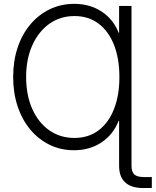

<svg xmlns="http://www.w3.org/2000/svg" viewBox="-20 -758 797 983"><path d="M653.3 -727.5V0H589.8V-139.2H587.4Q559.1 -67.9 498.8 -28.3Q438.5 11.2 358.9 11.2Q291 11.2 234.1 -16.6Q177.2 -44.4 135.3 -94.5Q93.3 -144.5 70.3 -213.4Q47.4 -282.2 47.4 -363.8Q47.4 -445.8 70.3 -514.4Q93.3 -583 135.5 -633.1Q177.7 -683.1 234.9 -710.7Q292 -738.3 360.4 -738.3Q439 -738.3 499.3 -699.5Q559.6 -660.6 587.4 -590.3H589.8V-727.5ZM360.8 -51.8Q433.1 -51.8 484.6 -90.6Q536.1 -129.4 563.7 -199.7Q591.3 -270 591.3 -363.8Q591.3 -458.5 563.5 -528.6Q535.6 -598.6 484.4 -637.2Q433.1 -675.8 361.3 -675.8Q288.1 -675.8 232.4 -636Q176.8 -596.2 145.3 -525.9Q113.8 -455.6 113.8 -363.8Q113.8 -271 145 -200.7Q176.3 -130.4 231.9 -91.1Q287.6 -51.8 360.8 -51.8ZM712.4 204.6Q652.3 204.6 621.1 176Q589.8 147.5 589.8 91.3V0H653.3V91.3Q653.3 121.6 667.7 135Q682.1 148.4 715.8 148.4Q722.7 148.4 735.8 148.4Q749 148.4 757.3 148.4V204.1Q748 204.6 737.1 204.6Q726.1 204.6 712.4 204.6Z"/></svg>

Font: Inter 28pt Light
Style: Regular
Weight: 300
Designer: Rasmus Andersson
Foundry: rsms
Version: Version 4.001;git-66647c0bb